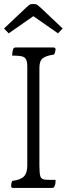

<svg xmlns="http://www.w3.org/2000/svg" viewBox="-25 -1010 330 950"><path d="M40 -80Q30 -80 30 -90Q30 -94 31 -101.5Q32 -109 36 -115Q77 -120 93.5 -137Q110 -154 110 -191V-678Q110 -704 104 -716Q98 -728 82 -731.5Q66 -735 35 -735Q35 -740 36 -748Q37 -756 38 -761Q41 -772 45.5 -773.5Q50 -775 51 -775H240Q250 -775 250 -765Q250 -761 248 -753.5Q246 -746 242 -740Q205 -735 187.5 -722.5Q170 -710 170 -675V-191Q170 -153 174.5 -138Q179 -123 198 -121Q205 -120 222.5 -120Q240 -120 250 -120Q250 -115 249.5 -107Q249 -99 247 -94Q244 -84 240 -82Q236 -80 234 -80ZM-5 -869 106 -974Q116 -983 121 -986.5Q126 -990 135 -990H145Q154 -990 159.5 -986Q165 -982 174 -974L285 -869L262 -845L140 -930L18 -845Z"/></svg>

Font: Gowun Batang
Style: Regular
Weight: 400
Designer: Yanghee Ryu
Foundry: Yanghee Ryu
Version: Version 2.000